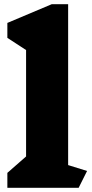

<svg xmlns="http://www.w3.org/2000/svg" viewBox="-20 -893 439 913"><path d="M354 0H15V-71L104 -149V-655L15 -713V-784L226 -873H304V-108L394 -80Z"/></svg>

Font: Inknut Antiqua Black
Style: Regular
Weight: 900
Designer: Claus Eggers Sørensen
Foundry: Claus Eggers Sørensen
Version: Version 1.003; ttfautohint (v1.8.2) -l 8 -r 50 -G 200 -x 14 